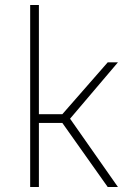

<svg xmlns="http://www.w3.org/2000/svg" viewBox="-20 -750 523 770"><path d="M136 0H101V-730H136V-292H230L412 -500H453L261 -274L453 0H412L230 -257H136Z"/></svg>

Font: TitilliumText22L Th
Style: Thin
Weight: 100
Designer: Campivisivi
Foundry: Campivisivi
Version: 1.000